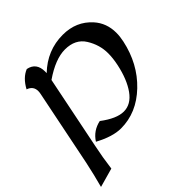

<svg xmlns="http://www.w3.org/2000/svg" viewBox="-214 -850 1187 1187"><g transform="rotate(-45 379.0 -257.0)"><path d="M3.4 163.1Q26.4 78.1 44.4 -6.8L146 -507.8Q148.4 -520 148.4 -530.3Q148.4 -573.7 104.5 -588.9Q140.1 -655.3 194.3 -676.8Q263.7 -663.1 263.7 -585.4L263.2 -571.8Q365.2 -669.4 501.5 -669.4Q618.2 -669.4 691.4 -587.9Q744.6 -528.8 744.6 -443.4Q744.6 -411.1 736.8 -375Q702.6 -214.4 593 -109.6Q483.4 -4.9 346.7 -4.9Q274.4 -4.9 178.7 -56.6Q216.3 -115.7 286.1 -130.4Q370.6 -66.4 432.6 -66.4Q496.1 -66.4 541.3 -129.6Q586.4 -192.9 608.4 -296.4Q619.1 -347.2 619.1 -390.1Q619.1 -463.9 578.1 -529.8Q537.1 -595.7 446.3 -595.7Q362.8 -595.7 254.4 -521L157.7 -43.5Q139.6 42 128.9 127.9Z"/></g></svg>

Font: Balgruf
Style: Italic
Weight: 500
Italic angle: -12°
Designer: Paul James Miller
Foundry: High-Logic / Made with FontCreator
Version: Version 1.201;March 28, 2021;FontCreator 13.0.0.2683 64-bit